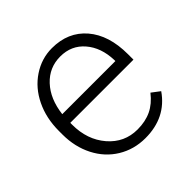

<svg xmlns="http://www.w3.org/2000/svg" viewBox="-146 -669 810 810"><g transform="rotate(-45 258.5 -264.0)"><path d="M280.8 9.8Q213.4 9.8 158.9 -23.4Q104.5 -56.6 74.2 -116Q43.9 -175.3 43.9 -249V-270Q43.9 -346.2 73.5 -407.2Q103 -468.3 155.8 -503.2Q208.5 -538.1 270 -538.1Q366.2 -538.1 422.6 -472.4Q479 -406.7 479 -293V-260.3H102.1V-249Q102.1 -159.2 153.6 -99.4Q205.1 -39.6 283.2 -39.6Q330.1 -39.6 366 -56.6Q401.9 -73.7 431.2 -111.3L467.8 -83.5Q403.3 9.8 280.8 9.8ZM270 -488.3Q204.1 -488.3 158.9 -439.9Q113.8 -391.6 104 -310.1H420.9V-316.4Q418.5 -392.6 377.4 -440.4Q336.4 -488.3 270 -488.3Z"/></g></svg>

Font: Shabnam Thin FD
Style: Thin-FD
Weight: 100
Foundry: DejaVu fonts team - Redesigned by Saber Rastikerdar - Based on Vazir font
Version: Version 5.0.0